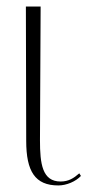

<svg xmlns="http://www.w3.org/2000/svg" viewBox="-20 -556 278 586"><path d="M158 10C183 10 211 -2 227 -19L222 -27C205 -12 189 -2 165 -2C109 -2 102 -56 102 -128L104 -536H59L60 -126C60 -33 87 10 158 10Z"/></svg>

Font: Noto Serif Display ExtraLight
Style: Regular
Weight: 200
Designer: Monotype Design Team
Foundry: Monotype Imaging Inc.
Version: Version 2.009